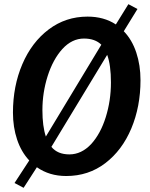

<svg xmlns="http://www.w3.org/2000/svg" viewBox="-20 -835 717 919"><path d="M93 64 49.5 41 120 -67Q81.5 -108 61.8 -167.2Q42 -226.5 42 -296Q42 -423 87 -528Q132 -633 213.2 -694.2Q294.5 -755.5 399 -755.5Q477.5 -755.5 534.5 -718L594.5 -815L638 -792L572.5 -685.5Q612 -644.5 632.2 -583.8Q652.5 -523 652.5 -451Q652.5 -325 608.5 -220Q564.5 -115.5 484 -54Q403.5 7.5 297 7.5Q256.5 7.5 221.5 -3Q186.5 -13.5 156.5 -34.5ZM312 -96Q370 -96 416.5 -145.5Q461.5 -195 486.2 -274.2Q511 -353.5 511 -440.5Q511 -524 493 -572.5L226 -132Q255.5 -96 312 -96ZM199.5 -181.5 465 -621Q435 -650.5 382 -650.5Q324.5 -650.5 278.5 -600.5Q233.5 -550.5 208.2 -471.2Q183 -392 183 -308Q183 -230.5 199.5 -181.5Z"/></svg>

Font: Merriweather Sans SemiBold
Style: Italic
Weight: 600
Italic angle: -7.5°
Designer: Eben Sorkin
Foundry: Eben Sorkin
Version: Version 2.001